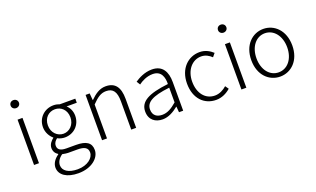

<svg xmlns="http://www.w3.org/2000/svg" viewBox="-98 -1310 3487 2122"><g transform="rotate(-20 1645.0 -249.0)"><path d="M100 0H158V-533H100ZM130 -658C156 -658 179 -677 179 -704C179 -734 156 -752 130 -752C103 -752 81 -734 81 -704C81 -677 103 -658 130 -658Z M532 254C688 254 788 166 788 73C788 -12 731 -50 610 -50H498C421 -50 398 -79 398 -117C398 -151 417 -173 440 -191C464 -177 497 -169 526 -169C631 -169 714 -247 714 -357C714 -411 691 -457 659 -485H779V-533H597C580 -540 555 -547 526 -547C421 -547 335 -469 335 -358C335 -294 369 -241 403 -213V-209C379 -191 344 -156 344 -110C344 -68 365 -40 392 -24V-19C343 14 312 61 312 108C312 198 399 254 532 254ZM526 -213C455 -213 393 -271 393 -358C393 -446 453 -500 526 -500C598 -500 658 -446 658 -358C658 -271 596 -213 526 -213ZM539 210C430 210 367 166 367 101C367 65 387 26 433 -6C460 0 488 3 500 3H609C688 3 730 24 730 81C730 145 655 210 539 210Z M900 0H958V-399C1020 -463 1064 -495 1126 -495C1208 -495 1243 -444 1243 -333V0H1301V-341C1301 -478 1250 -547 1139 -547C1066 -547 1011 -505 957 -452H955L948 -533H900Z M1611 13C1679 13 1743 -24 1797 -68H1799L1805 0H1854V-338C1854 -456 1809 -547 1682 -547C1595 -547 1521 -505 1480 -477L1506 -435C1543 -463 1604 -496 1674 -496C1775 -496 1798 -414 1796 -335C1561 -308 1456 -252 1456 -134C1456 -35 1525 13 1611 13ZM1623 -36C1564 -36 1514 -64 1514 -137C1514 -219 1586 -268 1796 -292V-119C1733 -64 1682 -36 1623 -36Z M2240 13C2307 13 2364 -16 2410 -56L2382 -96C2346 -64 2298 -37 2243 -37C2131 -37 2057 -130 2057 -266C2057 -402 2138 -496 2244 -496C2294 -496 2333 -473 2366 -442L2399 -482C2362 -515 2314 -547 2243 -547C2111 -547 1996 -444 1996 -266C1996 -89 2101 13 2240 13Z M2539 0H2597V-533H2539ZM2569 -658C2595 -658 2618 -677 2618 -704C2618 -734 2595 -752 2569 -752C2542 -752 2520 -734 2520 -704C2520 -677 2542 -658 2569 -658Z M2993 13C3122 13 3234 -89 3234 -266C3234 -444 3122 -547 2993 -547C2864 -547 2752 -444 2752 -266C2752 -89 2864 13 2993 13ZM2993 -37C2889 -37 2813 -130 2813 -266C2813 -402 2889 -496 2993 -496C3097 -496 3174 -402 3174 -266C3174 -130 3097 -37 2993 -37Z"/></g></svg>

Font: Noto Sans Japanese Light
Style: Regular
Weight: 300
Designer: Ryoko NISHIZUKA (kana & ideographs); Paul D. Hunt (Latin, Greek & Cyrillic); Wenlong ZHANG (bopomofo); Sandoll Communica
Foundry: Adobe Systems Incorporated
Version: Version 1.000;PS 1;hotconv 1.0.78;makeotf.lib2.5.61930